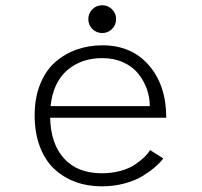

<svg xmlns="http://www.w3.org/2000/svg" viewBox="-20 -680 750 712"><path d="M395.5 -572.5Q380.5 -557.5 359 -557.5Q337.5 -557.5 322.5 -572.5Q307.5 -587.5 307.5 -609Q307.5 -630.5 322.5 -645.5Q337.5 -660.5 359 -660.5Q380.5 -660.5 395.5 -645.5Q410.5 -630.5 410.5 -609Q410.5 -587.5 395.5 -572.5ZM585.5 -92.5Q574.5 -77.5 556.5 -61.8Q538.5 -46 510.8 -28.5Q483 -11 442.8 0Q402.5 11 357.5 11Q304 11 259 -5.8Q214 -22.5 180.2 -54.5Q146.5 -86.5 127.5 -137.2Q108.5 -188 108.5 -252.5Q108.5 -317 128.8 -367.5Q149 -418 184 -449Q219 -480 263.8 -496Q308.5 -512 359.5 -512Q468 -512 532.2 -437.8Q596.5 -363.5 596.5 -243.5H166Q168 -146.5 217.8 -92Q267.5 -37.5 357.5 -37.5Q394.5 -37.5 426.5 -46.2Q458.5 -55 479.8 -69.2Q501 -83.5 514.8 -96.8Q528.5 -110 536.5 -123.5ZM359 -464.5Q281.5 -464.5 229.2 -419.5Q177 -374.5 167.5 -286.5H535.5Q535.5 -318.5 524.8 -349.2Q514 -380 493.2 -406.2Q472.5 -432.5 437.8 -448.5Q403 -464.5 359 -464.5Z"/></svg>

Font: League Mono UltraLight
Style: Regular
Weight: 200
Width: 6
Designer: Tyler Finck
Foundry: The League of Moveable Type / Tyler Finck
Version: Version 2.210